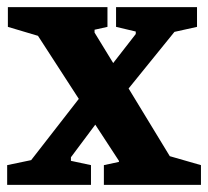

<svg xmlns="http://www.w3.org/2000/svg" viewBox="-35 -516 581 536"><path d="M-15 0V-55L52 -69L185 -240L71 -416L-13 -441V-496H265V-441L229 -433V-425L281 -340L344 -421V-428L289 -441V-496H515V-441L452 -427L324 -269L439 -80L526 -55V0H255V-55L297 -64V-67L231 -168L163 -77V-67L219 -55V0Z"/></svg>

Font: Faustina VF Beta
Style: Regular
Weight: 400
Designer: Alfonso Garcia
Foundry: Omnibus-Type
Version: Version 1.006